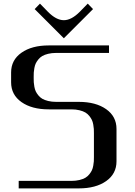

<svg xmlns="http://www.w3.org/2000/svg" viewBox="-20 -1043 748 1063"><path d="M333.5 -831.1 171.9 -992.7 201.2 -1022.9 245.1 -978Q291 -931.2 333.5 -931.2Q375.5 -931.2 421.9 -978L465.8 -1022.9L495.1 -992.7ZM250 -437.5Q156.2 -437.5 98.9 -477.8Q41.5 -518.1 41.5 -587.4V-641.6Q41.5 -710.9 98.9 -751.2Q156.2 -791.5 250 -791.5H583.5V-750H291.5Q266.6 -750 246.6 -745.1Q226.6 -740.2 213.9 -732.7Q201.2 -725.1 191.9 -713.4Q182.6 -701.7 177.7 -691.2Q172.9 -680.7 170.2 -666Q167.5 -651.4 167 -641.6Q166.5 -631.8 166.5 -618.7V-610.4Q166.5 -597.2 167 -587.4Q167.5 -577.6 170.2 -563Q172.9 -548.3 177.7 -537.8Q182.6 -527.3 191.9 -515.6Q201.2 -503.9 213.9 -496.3Q226.6 -488.8 246.6 -483.9Q266.6 -479 291.5 -479H416.5Q510.3 -479 567.6 -438.7Q625 -398.4 625 -329.1V-149.9Q625 -80.6 567.6 -40.3Q510.3 0 416.5 0H83.5V-41.5H375Q399.9 -41.5 419.9 -46.4Q439.9 -51.3 452.6 -58.8Q465.3 -66.4 474.6 -78.1Q483.9 -89.8 488.8 -100.3Q493.7 -110.8 496.3 -125.5Q499 -140.1 499.5 -149.9Q500 -159.7 500 -172.9V-306.2Q500 -319.3 499.5 -329.1Q499 -338.9 496.3 -353.5Q493.7 -368.2 488.8 -378.7Q483.9 -389.2 474.6 -400.9Q465.3 -412.6 452.6 -420.2Q439.9 -427.7 419.9 -432.6Q399.9 -437.5 375 -437.5Z"/></svg>

Font: Gputeks
Style: Bold
Weight: 600
Width: 8
Version: Version 0.9